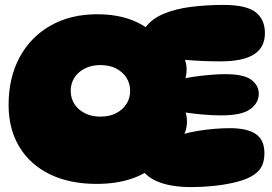

<svg xmlns="http://www.w3.org/2000/svg" viewBox="-20 -756 1109 782"><path d="M373 -7Q264 -7 183.5 -46Q103 -85 59 -157.5Q15 -230 15 -329Q15 -439 59.5 -522Q104 -605 185.5 -651.5Q267 -698 376 -698Q486 -698 561.5 -653Q637 -608 676.5 -527.5Q716 -447 716 -340Q716 -186 627.5 -96.5Q539 -7 373 -7ZM389 -281Q426 -281 453 -295Q480 -309 495 -332.5Q510 -356 510 -386Q510 -416 495 -439.5Q480 -463 453 -477Q426 -491 389 -491Q353 -491 325.5 -477Q298 -463 283 -439.5Q268 -416 268 -386Q268 -356 283 -332.5Q298 -309 325.5 -295Q353 -281 389 -281ZM889 -736Q983 -736 1021 -706.5Q1059 -677 1059 -621Q1059 -563 1014.5 -534.5Q970 -506 877 -506Q846 -506 807 -507.5Q768 -509 725 -513L730 -521Q740 -499 740 -474Q740 -449 732 -426L716 -433Q738 -439 769.5 -443.5Q801 -448 835 -451Q869 -454 897 -454Q973 -454 1003.5 -431Q1034 -408 1034 -374Q1034 -337 999.5 -311.5Q965 -286 880 -286Q843 -286 800 -290Q757 -294 713 -301L729 -313Q738 -298 740.5 -277Q743 -256 739 -235.5Q735 -215 724 -199V-209Q750 -217 783 -222.5Q816 -228 851 -231Q886 -234 916 -234Q987 -234 1022 -210Q1057 -186 1057 -132Q1057 -97 1043.5 -74Q1030 -51 997 -34Q971 -21 931.5 -12Q892 -3 847.5 1.5Q803 6 760 6Q681 6 629.5 -13.5Q578 -33 555 -70Q534 -106 525 -164Q516 -222 516 -323Q516 -419 523 -481.5Q530 -544 543 -583Q556 -622 573 -645Q599 -680 647 -700Q695 -720 758 -728Q821 -736 889 -736Z"/></svg>

Font: DynaPuff
Style: Bold
Weight: 700
Designer: Toshi Omagari, Jennifer Daniel
Foundry: Google Fonts
Version: Version 2.000